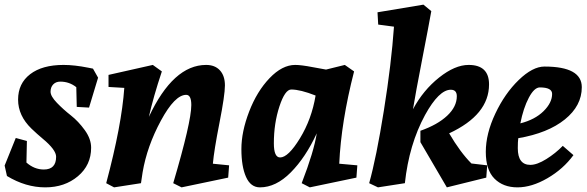

<svg xmlns="http://www.w3.org/2000/svg" viewBox="-23 -790 2530 828"><path d="M251 -510Q298 -510 358 -498L378 -494L400 -455L361 -326L308 -329L306 -414Q276 -438 237 -438Q218 -438 206.5 -426Q195 -414 195 -394.5Q195 -375 222.5 -346.5Q250 -318 282.5 -292.5Q315 -267 342.5 -229Q370 -191 370 -153Q370 -78 313 -30Q256 18 172 18Q88 18 7 -31L-3 -76L45 -195L93 -182L91 -89Q125 -59 166 -59Q219 -59 219 -114Q219 -144 161 -192Q137 -212 113 -235Q55 -291 55 -360.5Q55 -430 107 -470Q159 -510 251 -510Z M866 -510Q904 -510 925.5 -486.5Q947 -463 947 -421.5Q947 -380 923.5 -260.5Q900 -141 895 -84L965 -77L961 -24L760 18L724 0Q802 -264 802 -337Q802 -381 780 -381Q731 -381 671 -270Q611 -159 592 -47Q591 -41 585 0L469 18L435 0Q502 -251 513 -411L445 -415V-467L636 -510L675 -482Q638 -371 619 -286Q724 -510 866 -510Z M1098 18Q1058 18 1038 -27Q1018 -72 1018 -147Q1018 -222 1051.5 -309Q1085 -396 1139.5 -453Q1194 -510 1250 -510Q1276 -510 1325 -500.5Q1374 -491 1383 -490L1464 -510L1504 -482Q1448 -264 1440 -84L1518 -77L1514 -24L1313 18L1278 0Q1331 -137 1343 -215Q1295 -111 1231 -46.5Q1167 18 1098 18ZM1185 -111Q1220 -111 1270.5 -193.5Q1321 -276 1338 -378Q1272 -404 1233 -404Q1206 -404 1182 -331Q1158 -258 1158 -172Q1158 -111 1185 -111Z M1998 -510Q2086 -510 2086 -426Q2086 -295 1914 -215Q1962 -133 2010 -85L2078 -77L2074 -24L1904 18L1790 -177V-226Q1864 -252 1905.5 -291Q1947 -330 1947 -375Q1947 -403 1921 -403Q1870 -403 1810 -294Q1741 -167 1723 0L1607 18L1569 0Q1600 -110 1632.5 -313.5Q1665 -517 1676 -675L1608 -684L1605 -737L1803 -770L1837 -742Q1826 -680 1797.5 -533.5Q1769 -387 1758 -319Q1802 -401 1870.5 -455.5Q1939 -510 1998 -510Z M2325 -503Q2486 -503 2486 -414Q2486 -334 2413 -275Q2340 -216 2212 -194Q2210 -179 2210 -151Q2210 -79 2264 -79Q2293 -79 2333 -104Q2373 -129 2404 -161L2450 -121Q2406 -61 2338 -21.5Q2270 18 2208.5 18Q2147 18 2109.5 -19.5Q2072 -57 2072 -135Q2072 -213 2113 -300Q2154 -387 2214 -445Q2274 -503 2325 -503ZM2305 -413Q2281 -413 2257.5 -368.5Q2234 -324 2221 -258Q2284 -274 2321 -310.5Q2358 -347 2358 -385Q2358 -413 2305 -413Z"/></svg>

Font: Andada
Style: Bold Italic
Weight: 700
Italic angle: -8.29999°
Designer: Carolina Giovagnoli
Foundry: Carolina Giovagnoli
Version: Version 1.003